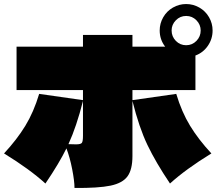

<svg xmlns="http://www.w3.org/2000/svg" viewBox="-33 -931 1073 951"><path d="M623 -435 840 -466Q867 -376 908.5 -308Q950 -240 1014 -171Q887 -93 809 -22Q739 -126 697.5 -212.5Q656 -299 623 -431V-158Q623 -91 598.5 -57.5Q574 -24 514.5 -11.5Q455 1 336 0Q336 -34 324.5 -93Q313 -152 296 -196Q261 -124 192 -22Q114 -93 -13 -171Q51 -240 92.5 -308Q134 -376 161 -466L378 -435V-485H49V-700H378V-758H623V-700H785Q758 -735 758 -780Q758 -815 775.5 -845.5Q793 -876 823.5 -893.5Q854 -911 889 -911Q924 -911 954.5 -893.5Q985 -876 1002.5 -845.5Q1020 -815 1020 -780Q1020 -738 996.5 -704Q973 -670 935 -656V-485H623ZM817 -780Q817 -750 838 -728.5Q859 -707 889 -707Q919 -707 940 -728.5Q961 -750 961 -780Q961 -809 940 -830.5Q919 -852 889 -852Q859 -852 838 -830.5Q817 -809 817 -780ZM344 -216Q367 -216 372.5 -223.5Q378 -231 378 -259V-431Q346 -304 306 -217Q322 -216 344 -216Z"/></svg>

Font: Mantou Sans
Style: Regular
Weight: 400
Designer: Mant0u / artakana
Foundry: Mant0u / artakana
Version: Version 1.001;October 22, 2023;FontCreator 14.0.0.2901 64-bi